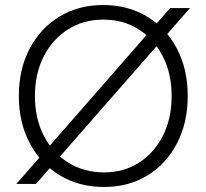

<svg xmlns="http://www.w3.org/2000/svg" viewBox="-20 -732 821 764"><path d="M45 0 657 -700H736L123 0ZM394 12Q295 12 218.5 -34Q142 -80 98.5 -162Q55 -244 55 -350Q55 -457 98 -538.5Q141 -620 216.5 -666Q292 -712 391 -712Q490 -712 566 -665.5Q642 -619 684.5 -537.5Q727 -456 727 -350Q727 -244 684.5 -162Q642 -80 567 -34Q492 12 394 12ZM394 -46Q473 -46 533.5 -85Q594 -124 628.5 -192.5Q663 -261 663 -350Q663 -439 628 -507.5Q593 -576 532 -615Q471 -654 391 -654Q312 -654 250.5 -615Q189 -576 154 -507.5Q119 -439 119 -350Q119 -261 154 -192.5Q189 -124 251.5 -85Q314 -46 394 -46Z"/></svg>

Font: Figtree Light Light
Style: Regular
Weight: 300
Version: Version 2.001;gftools[0.9.30]